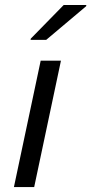

<svg xmlns="http://www.w3.org/2000/svg" viewBox="-20 -755 369 775"><path d="M36.2 0 144.2 -510H226L118 0ZM103.3 -594.1 104.3 -599.1 237.1 -734.8H328.6L327.6 -729.8L166.5 -594.1Z"/></svg>

Font: Saira Thin
Style: Italic
Weight: 100
Italic angle: -12°
Designer: Hector Gatti with collaboration of the Omnibus-Type team
Foundry: Omnibus-Type
Version: Version 1.101